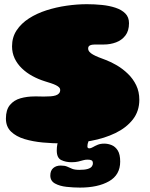

<svg xmlns="http://www.w3.org/2000/svg" viewBox="-20 -642 698 893"><path d="M271.5 25Q226 25 179.5 20.8Q133 16.5 94 4.8Q55 -7 31.2 -30Q7.5 -53 7.5 -90.5Q7.5 -131 26 -153.5Q44.5 -176 75 -184.8Q105.5 -193.5 141 -193.5Q146 -193.5 154.5 -193.5Q163 -193.5 171.2 -193.2Q179.5 -193 184.5 -193Q201.5 -193 215.2 -194Q229 -195 239 -198.2Q249 -201.5 254.5 -207.8Q260 -214 260 -224Q260 -230.5 254.8 -235.8Q249.5 -241 240 -245.8Q230.5 -250.5 217.5 -254.8Q204.5 -259 188.5 -264Q158 -273.5 130.5 -288.5Q103 -303.5 81.8 -324Q60.5 -344.5 48.2 -370.2Q36 -396 36 -426.5Q36 -468.5 57.2 -500.8Q78.5 -533 114.5 -556.2Q150.5 -579.5 195.8 -594Q241 -608.5 289.8 -615.5Q338.5 -622.5 384 -622.5Q419.5 -622.5 454 -619Q488.5 -615.5 517.2 -606Q546 -596.5 563 -579.2Q580 -562 580 -534Q580 -498.5 563.2 -476.8Q546.5 -455 519.8 -445Q493 -435 463 -435Q452.5 -435 445.8 -435Q439 -435 433.8 -435Q428.5 -435 421 -435Q414.5 -435 408.8 -434Q403 -433 398.8 -431Q394.5 -429 392.2 -425.5Q390 -422 390 -416.5Q390 -408 396 -401Q402 -394 412.8 -388Q423.5 -382 438.2 -376Q453 -370 471 -363.5Q496.5 -354 524 -337.8Q551.5 -321.5 575.2 -298.5Q599 -275.5 613.5 -245.5Q628 -215.5 628 -178Q628 -125 598 -86.5Q568 -48 517 -23.2Q466 1.5 402.5 13.2Q339 25 271.5 25ZM352 230.5Q321.5 230.5 289.5 227Q257.5 223.5 235.8 211.5Q214 199.5 214 174.5Q214 151.5 227.5 139.8Q241 128 262.5 128Q281.5 128 292.5 133Q303.5 138 315.5 143Q327.5 148 349 148Q373.5 148 387.2 144Q401 140 406.5 133Q412 126 412 117.5Q412 107 406 103.8Q400 100.5 387 100.5Q376.5 100.5 366.2 103.5Q356 106.5 343.5 109.5Q331 112.5 312.5 112.5Q286 112.5 265 102.5Q244 92.5 244 58Q244 43 246.5 30.2Q249 17.5 253.8 7Q258.5 -3.5 264 -11Q273.5 -23.5 290.8 -35.2Q308 -47 343.5 -47Q368.5 -47 382 -35.2Q395.5 -23.5 395.5 -8.5Q395.5 6 391 16.8Q386.5 27.5 386.5 39Q386.5 48 395.5 48Q402.5 48 411.8 42.5Q421 37 434 31.5Q447 26 465 26Q482.5 26 499.5 33Q516.5 40 527.8 58Q539 76 539 109.5Q539 171.5 487.2 201Q435.5 230.5 352 230.5Z"/></svg>

Font: Gluten Black
Style: Regular
Weight: 900
Designer: Tyler Finck
Foundry: Etcetera Type Company
Version: Version 1.300